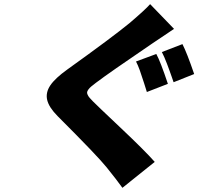

<svg xmlns="http://www.w3.org/2000/svg" viewBox="-20 -816 996 918"><path d="M727.3 -557.9Q746.8 -522.7 782.7 -415.1L682.2 -376.1Q679.7 -383.9 668.5 -419.6Q657.3 -455.3 648.3 -480.1Q639.2 -505 630.3 -522ZM852.3 -605.1Q873.6 -563.6 908.4 -462L810 -422.9Q808.2 -428.3 801 -448.9Q793.7 -469.5 789.4 -481.4Q785.2 -493.3 778.4 -511Q771.7 -528.8 765.6 -542.6Q759.6 -556.5 753.9 -567.1ZM697.8 -796.2 812.1 -677.9Q799 -669.4 706.3 -606.9Q501.4 -467.7 438.6 -420.1Q424.4 -409.4 416 -402.3Q407.7 -395.2 402.5 -388Q397.4 -380.7 396.5 -375.5Q395.6 -370.4 399 -362.9Q402.3 -355.5 408.2 -348.7Q414.1 -342 424.7 -331Q437.9 -317.1 555.8 -205.8Q673.7 -94.5 719.8 -41.9L565.3 82Q538.4 44.4 489.7 -16Q447.1 -69.2 255.3 -261Q213.8 -302.9 205.6 -338.1Q197.4 -373.2 220.5 -407.7Q243.6 -442.1 302.2 -484Q518.1 -638.8 599.8 -706Q676.8 -771.7 697.8 -796.2Z"/></svg>

Font: Karasuma Gothic
Style: Italic
Weight: 900
Italic angle: -9.39999°
Designer: Rasmus Andersson / Ryoko Nishizuka
Foundry: Genbu
Version: Version 1.00